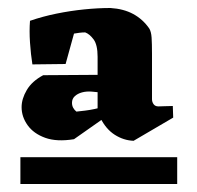

<svg xmlns="http://www.w3.org/2000/svg" viewBox="-20 -648 493 480"><path d="M314 -296Q289 -297 267 -311Q245 -325 231 -353H224V-506Q224 -536 214 -549.5Q204 -563 193 -567Q186 -567 178 -566Q170 -565 165 -564L144 -488L61 -487Q57 -512 55 -541.5Q53 -571 55 -596Q87 -607 121.5 -614Q156 -621 190.5 -624.5Q225 -628 256 -628Q289 -626 313 -613Q337 -600 353 -577Q358 -569 359 -554Q360 -539 360 -513V-400Q360 -393 364 -387.5Q368 -382 376 -382Q384 -382 392 -382.5Q400 -383 412 -383L413 -354ZM31 -188V-255H423V-188ZM165 -300Q122 -293 93 -303.5Q64 -314 49 -335Q34 -356 34 -380Q34 -401 47 -423Q60 -445 88 -460L239 -461L240 -416L209 -419Q196 -420 185 -417Q174 -414 167 -407.5Q160 -401 160 -391Q160 -384 163 -378.5Q166 -373 171 -369Q181 -370 193 -371.5Q205 -373 216.5 -375.5Q228 -378 236 -380L249 -359Z"/></svg>

Font: Eczar ExtraBold
Style: Regular
Weight: 800
Designer: Vaibhav Singh
Foundry: Rosetta Type Foundry
Version: Version 2.000